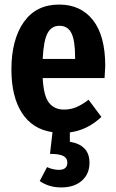

<svg xmlns="http://www.w3.org/2000/svg" viewBox="-20 -566 508 841"><path d="M438 -224H167Q171 -146 194.5 -116Q218 -86 260 -86Q289 -86 314 -96.5Q339 -107 368 -129L424 -54Q365 3 286 14V55Q372 69 372 147Q372 196 338.5 225.5Q305 255 248 255Q194 255 154 227L186 166Q213 178 238 178Q275 178 275 146Q275 126 257 117Q239 108 199 108L210 13Q122 0 76 -71.5Q30 -143 30 -261Q30 -392 84 -469Q138 -546 239 -546Q334 -546 387.5 -477.5Q441 -409 441 -277Q441 -266 438 -224ZM309 -316Q309 -388 293 -420.5Q277 -453 240 -453Q206 -453 188.5 -421Q171 -389 167 -308H309Z"/></svg>

Font: Fira Sans Compressed SemiBold
Style: Regular
Weight: 600
Width: 1
Designer: bBox Type GmbH & Carrois Corporate GbR & Edenspiekermann AG
Foundry: bBox Type GmbH & Carrois Corporate GbR & Edenspiekermann AG
Version: Version 4.301